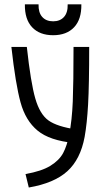

<svg xmlns="http://www.w3.org/2000/svg" viewBox="-20 -836 478 863"><path d="M109.4 6.8 94.7 -53.7Q167 -66.4 206.5 -90.8Q246.1 -115.2 263.7 -147.9Q281.2 -180.7 291 -231.4Q303.7 -295.9 307.1 -379.9Q310.5 -463.9 310.5 -625H380.9Q380.9 -454.1 376 -367.2Q371.1 -280.3 360.4 -220.7Q341.8 -120.1 282.7 -66.4Q223.6 -12.7 109.4 6.8ZM324.2 -253.9 313.5 -193.4Q203.1 -204.1 148.9 -249Q94.7 -293.9 72.3 -376Q49.8 -458 31.2 -625H100.6Q118.2 -463.9 138.7 -393.1Q159.2 -322.3 198.2 -294.4Q237.3 -266.6 324.2 -253.9ZM91.8 -816.4H153.3Q152.3 -779.3 169.9 -759.8Q187.5 -740.2 218.8 -740.2Q250 -740.2 267.6 -759.8Q285.2 -779.3 284.2 -816.4H345.7Q346.7 -749 313 -713.4Q279.3 -677.7 218.8 -677.7Q158.2 -677.7 124.5 -713.4Q90.8 -749 91.8 -816.4Z"/></svg>

Font: Sudo Var
Style: Regular
Weight: 400
Monospace: yes
Designer: Jens Kutilek
Foundry: Jens Kutilek
Version: Version 0.065;FEAKit 1.0